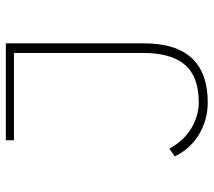

<svg xmlns="http://www.w3.org/2000/svg" viewBox="-56 -644 713 640"><g transform="rotate(-90 300.0 -324.5)"><path d="M278 12Q221 12 172.5 -16.5Q124 -45 98 -98L124 -116Q151 -67 192.5 -42.5Q234 -18 278 -18Q364 -18 403.5 -64Q443 -110 443 -204V-634H152V-661H475V-201Q475 12 278 12Z"/></g></svg>

Font: TypoPRO Source Code Pro
Style: Regular
Weight: 200
Monospace: yes
Designer: Paul D. Hunt, Teo Tuominen
Foundry: Adobe Systems Incorporated
Version: Version 2.010;PS 1.0;hotconv 1.0.84;makeotf.lib2.5.63406